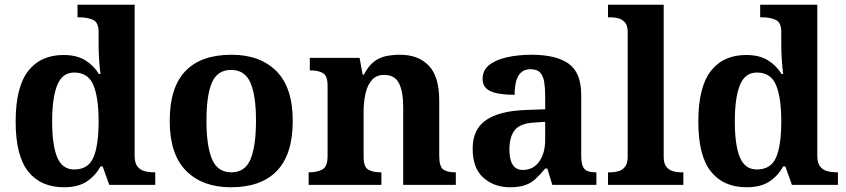

<svg xmlns="http://www.w3.org/2000/svg" viewBox="-20 -780 3569 810"><path d="M250 10Q152 10 99 -56.5Q46 -123 46 -267Q46 -412 98.5 -480Q151 -548 248 -548Q304 -548 340 -525.5Q376 -503 397 -468H404Q400 -496 398 -531Q396 -566 396 -590V-645Q396 -686 372 -696.5Q348 -707 315 -707H307V-760H548V-123Q548 -93 559.5 -78Q571 -63 590 -58Q609 -53 631 -53H635V0H441L413 -78H404Q382 -38 345.5 -14Q309 10 250 10ZM293 -65Q352 -65 374 -115.5Q396 -166 396 -269Q396 -368 374 -421Q352 -474 293 -474Q243 -474 221.5 -421Q200 -368 200 -268Q200 -167 221.5 -116Q243 -65 293 -65Z M954 10Q834 10 765 -59.5Q696 -129 696 -270Q696 -411 762 -480Q828 -549 957 -549Q1077 -549 1146 -480Q1215 -411 1215 -270Q1215 -129 1148.5 -59.5Q1082 10 954 10ZM956 -53Q1014 -53 1037 -108.5Q1060 -164 1060 -271Q1060 -377 1036.5 -431Q1013 -485 955 -485Q897 -485 874 -431.5Q851 -378 851 -270Q851 -164 874.5 -108.5Q898 -53 956 -53Z M1282 0V-53H1284Q1318 -53 1340 -65Q1362 -77 1362 -122V-418Q1362 -460 1342.5 -471.5Q1323 -483 1290 -483H1287V-536H1497L1510 -465H1515Q1535 -503 1558.5 -520.5Q1582 -538 1609.5 -543.5Q1637 -549 1668 -549Q1745 -549 1789 -503Q1833 -457 1833 -356V-124Q1833 -78 1849.5 -65.5Q1866 -53 1900 -53H1903V0H1681V-329Q1681 -394 1663 -429Q1645 -464 1601 -464Q1568 -464 1549 -442.5Q1530 -421 1522 -385.5Q1514 -350 1514 -309V-118Q1514 -76 1533.5 -64.5Q1553 -53 1586 -53H1589V0Z M2131 10Q2065 10 2019.5 -30Q1974 -70 1974 -153Q1974 -234 2030 -273Q2086 -312 2198 -316L2280 -319V-374Q2280 -408 2276 -433.5Q2272 -459 2259 -473.5Q2246 -488 2218 -488Q2193 -488 2178 -474Q2163 -460 2157 -435.5Q2151 -411 2151 -380Q2084 -380 2050 -395Q2016 -410 2016 -447Q2016 -484 2044 -506Q2072 -528 2119 -538.5Q2166 -549 2222 -549Q2327 -549 2379.5 -511Q2432 -473 2432 -379V-124Q2432 -83 2445 -68Q2458 -53 2492 -53H2496V0H2310L2289 -69H2280Q2258 -42 2238.5 -24.5Q2219 -7 2194 1.5Q2169 10 2131 10ZM2186 -63Q2229 -63 2254.5 -98Q2280 -133 2280 -191V-266L2235 -263Q2175 -260 2152 -231.5Q2129 -203 2129 -149Q2129 -63 2186 -63Z M2545 0V-53H2557Q2572 -53 2588.5 -57.5Q2605 -62 2616.5 -76Q2628 -90 2628 -118V-646Q2628 -673 2616 -686Q2604 -699 2587.5 -703Q2571 -707 2557 -707H2545V-760H2780V-118Q2780 -90 2791.5 -76Q2803 -62 2820 -57.5Q2837 -53 2851 -53H2863V0Z M3130 10Q3032 10 2979 -56.5Q2926 -123 2926 -267Q2926 -412 2978.5 -480Q3031 -548 3128 -548Q3184 -548 3220 -525.5Q3256 -503 3277 -468H3284Q3280 -496 3278 -531Q3276 -566 3276 -590V-645Q3276 -686 3252 -696.5Q3228 -707 3195 -707H3187V-760H3428V-123Q3428 -93 3439.5 -78Q3451 -63 3470 -58Q3489 -53 3511 -53H3515V0H3321L3293 -78H3284Q3262 -38 3225.5 -14Q3189 10 3130 10ZM3173 -65Q3232 -65 3254 -115.5Q3276 -166 3276 -269Q3276 -368 3254 -421Q3232 -474 3173 -474Q3123 -474 3101.5 -421Q3080 -368 3080 -268Q3080 -167 3101.5 -116Q3123 -65 3173 -65Z"/></svg>

Font: Noto Serif Khojki
Style: Bold
Weight: 700
Version: Version 2.003